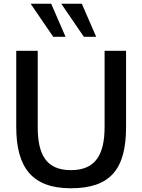

<svg xmlns="http://www.w3.org/2000/svg" viewBox="-20 -994 761 1028"><path d="M67 -314C67 -102 148 14 359 14C570 14 655 -87 655 -314V-722H540V-314C540 -170 494 -83 360 -83C226 -83 182 -168 182 -314V-722H67ZM144 -974 265 -797H331L254 -974ZM308 -974 429 -797H495L418 -974Z"/></svg>

Font: Perun Medium
Style: Regular
Weight: 500
Foundry: Copyright (c) Stefan Peev, Context Ltd, 2016
Version: Version 1.089